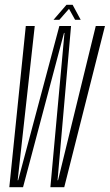

<svg xmlns="http://www.w3.org/2000/svg" viewBox="-20 -784 460 804"><path d="M19 0H76.5L248 -646H250L191 0H249L419.5 -675H381L223 -29H221L277.5 -675H228.5L56 -29H54L125.5 -675H88ZM204 -701H228.5L269 -747L294.5 -701H318L284 -764H258.5Z"/></svg>

Font: Anybody ExtraCondensed ExtraLight
Style: Italic
Weight: 250
Width: 2
Italic angle: -10°
Version: Version 1.113;gftools[0.9.25]